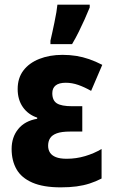

<svg xmlns="http://www.w3.org/2000/svg" viewBox="-20 -796 487 826"><path d="M334 -339V-230H281Q245 -230 224.5 -222.5Q204 -215 195.5 -201.5Q187 -188 187 -169Q187 -152 195 -139.5Q203 -127 220.5 -120Q238 -113 267 -113Q308 -113 346.5 -124.5Q385 -136 417 -155V-28Q392 -15 365.5 -6.5Q339 2 309 6Q279 10 241 10Q166 10 119 -10.5Q72 -31 51 -68Q30 -105 30 -155Q30 -206 58.5 -241Q87 -276 140 -285V-290Q101 -303 78.5 -335Q56 -367 56 -413Q56 -460 80.5 -492.5Q105 -525 149 -542.5Q193 -560 249 -560Q280 -560 308 -555.5Q336 -551 363.5 -541.5Q391 -532 420 -517L372 -405Q344 -421 317 -430.5Q290 -440 263 -440Q234 -440 219.5 -428.5Q205 -417 205 -395Q205 -364 224.5 -351.5Q244 -339 291 -339ZM197 -621Q200 -633 204.5 -654Q209 -675 214 -698.5Q219 -722 222.5 -743Q226 -764 227 -776H366V-764Q356 -739 344 -712.5Q332 -686 319 -659.5Q306 -633 290 -606H197Z"/></svg>

Font: Noto Sans Display Condensed ExtraBold
Style: Regular
Weight: 800
Width: 3
Designer: Monotype Design Team
Foundry: Monotype Imaging Inc.
Version: Version 2.003